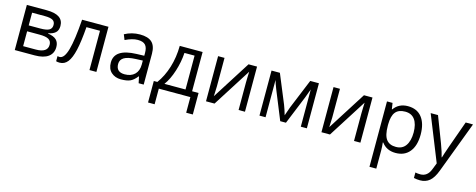

<svg xmlns="http://www.w3.org/2000/svg" viewBox="-34 -1252 5446 2199"><g transform="rotate(15 2688.5 -152.5)"><path d="M319.8 -464.8H167V-314H304.2Q379.4 -314 410.2 -332.5Q440.9 -351.1 440.9 -391.6Q440.9 -432.1 410.9 -448.5Q380.9 -464.8 319.8 -464.8ZM456.1 -161.1Q456.1 -204.6 423.1 -224.4Q390.1 -244.1 314 -244.1H167V-67.9H315.9Q456.1 -67.9 456.1 -161.1ZM520 -400.9Q520 -348.6 490 -321.5Q460 -294.4 405.8 -285.2V-280.8Q474.1 -271.5 505.6 -240.7Q537.1 -210 537.1 -155.8Q537.1 -81.1 482.2 -40.5Q427.2 0 321.8 0H85.9V-535.2H320.8Q520 -535.2 520 -400.9Z M1053.7 0H971.7V-465.8H811Q797.9 -292 774.4 -189.9Q751 -87.9 713.6 -40.5Q676.3 6.8 618.7 6.8Q592.3 6.8 576.7 1V-59.1Q587.4 -56.2 601.1 -56.2Q657.2 -56.2 690.4 -174.8Q723.6 -293.5 740.7 -535.2H1053.7Z M1371.6 -57.1Q1447.3 -57.1 1490.2 -98.6Q1533.2 -140.1 1533.7 -214.8V-263.2L1452.6 -259.8Q1356.4 -255.9 1313.5 -229.5Q1270.5 -203.1 1270.5 -153.3Q1270.5 -57.6 1371.6 -57.1ZM1614.7 -365.2V0H1554.7L1538.6 -76.2H1534.7Q1495.1 -25.4 1455.1 -7.8Q1415 9.8 1345.7 9.8Q1276.4 9.8 1230.5 -31.2Q1185.5 -72.3 1185.5 -147.9Q1185.5 -310.1 1444.8 -317.9L1535.6 -320.8V-354Q1536.1 -417 1508.8 -447.3Q1481.4 -477.5 1418 -477.1Q1354.5 -477.1 1270.5 -436L1245.6 -498Q1330.1 -543.9 1426.3 -543.9Q1522.5 -543.9 1568.4 -501.5Q1614.3 -459 1614.7 -365.2Z M2091.8 -69.8V-471.2H1971.7Q1965.3 -362.8 1929.9 -251.7Q1894.5 -140.6 1841.8 -69.8ZM2246.6 185.1H2168V0H1793.9V185.1H1715.8V-69.8H1757.8Q1823.2 -158.7 1860.4 -278.3Q1897.5 -397.9 1898.9 -535.2H2169.9V-69.8H2246.6Z M2429.7 -535.2V-195.8L2426.3 -106.9L2424.8 -79.1L2714.4 -535.2H2815.4V0H2739.7V-327.1L2741.2 -391.6L2743.7 -455.1L2454.6 0H2353.5V-535.2Z M3549.3 -534.2V0H3477.5V-441.9L3439.5 -338.9L3301.3 0H3233.4L3095.2 -339.8Q3069.3 -405.3 3059.6 -441.9V0H2987.3V-534.2H3086.4L3226.6 -194.8Q3247.6 -141.1 3265.1 -78.1L3301.3 -181.2L3446.3 -534.2Z M3798.3 -535.2V-195.8L3794.9 -106.9L3793.5 -79.1L4083 -535.2H4184.1V0H4108.4V-327.1L4109.9 -391.6L4112.3 -455.1L3823.2 0H3722.2V-535.2Z M4587.9 -476.1Q4511.2 -476.1 4474.6 -430.7Q4438 -385.3 4437 -286.1V-268.1Q4437 -155.3 4474.6 -106.4Q4512.2 -57.6 4588.4 -58.1Q4664.6 -58.1 4703.6 -114.3Q4742.7 -169.9 4743.2 -269.5Q4742.7 -369.1 4703.6 -422.9Q4664.6 -476.6 4587.9 -476.1ZM4827.1 -267.6Q4826.7 -135.7 4768.1 -63.5Q4709.5 9.8 4602.1 9.8Q4494.6 9.8 4437 -68.8H4431.2Q4437 -22 4437 20V240.2H4356V-535.2H4421.9L4433.1 -461.9H4437Q4495.6 -544.9 4603.5 -544.9Q4711.4 -544.9 4769 -472.2Q4826.7 -399.4 4827.1 -267.6Z M4954.1 240.2Q4917 240.2 4880.9 231.9V167Q4907.7 172.9 4940.9 172.9Q5024.4 172.9 5060.1 79.1L5089.8 2.9L4874 -535.2H4960.9L5078.1 -230Q5116.7 -125.5 5126 -79.1H5129.9Q5143.6 -132.8 5289.1 -535.2H5376L5146 74.2Q5112.3 164.1 5066.4 202.1Q5020.5 240.2 4954.1 240.2Z"/></g></svg>

Font: OpenSans
Style: Regular
Weight: 400
Foundry: Ascender Corporation
Version: Version 1.10